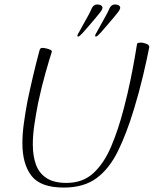

<svg xmlns="http://www.w3.org/2000/svg" viewBox="-20 -830 712 866"><path d="M413 -665Q410 -664 410 -666Q408 -670 411.5 -676.5Q415 -683 417 -686Q423 -697 433.5 -716Q444 -735 455 -754.5Q466 -774 471 -786Q474 -794 478.5 -800Q483 -806 491 -809Q499 -811 509 -808.5Q519 -806 522 -798Q524 -790 511.5 -774Q499 -758 492 -750Q480 -736 464 -717Q448 -698 433.5 -682Q419 -666 413 -665ZM333 -665Q330 -664 330 -666Q328 -670 331.5 -676.5Q335 -683 337 -686Q343 -697 353.5 -716Q364 -735 375 -754.5Q386 -774 391 -786Q394 -794 398.5 -800Q403 -806 411 -809Q419 -811 429 -808.5Q439 -806 442 -798Q444 -790 431.5 -774Q419 -758 412 -750Q400 -736 384 -717Q368 -698 353.5 -682Q339 -666 333 -665ZM268 16Q163 16 122 -37Q81 -90 81 -184Q81 -225 87.5 -273Q94 -321 104 -374Q115 -427 128.5 -484.5Q142 -542 158 -602Q160 -610 163.5 -612Q167 -614 171 -614Q178 -614 189 -611.5Q200 -609 208 -605Q216 -601 213 -594Q204 -567 186 -504Q168 -441 152 -366Q142 -315 135 -267.5Q128 -220 128 -179Q128 -127 142 -88Q156 -49 189.5 -27Q223 -5 280 -5Q353 -5 401 -49Q449 -93 481.5 -169.5Q514 -246 539 -343Q556 -408 568.5 -469Q581 -530 588.5 -574.5Q596 -619 598 -631Q599 -636 606 -637Q613 -638 617 -638Q625 -638 640 -632.5Q655 -627 653 -616Q643 -564 625 -488Q607 -412 584 -337Q551 -228 512 -148.5Q473 -69 415.5 -26.5Q358 16 268 16Z"/></svg>

Font: Moon Dance
Style: Regular
Weight: 400
Designer: Robert E. Leuschke
Foundry: Robert E. Leuschke
Version: Version 1.010; ttfautohint (v1.8.3)